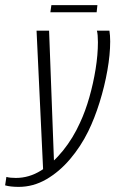

<svg xmlns="http://www.w3.org/2000/svg" viewBox="-93 -615 451 751"><path d="M-20 116Q-35 116 -49 114.5Q-63 113 -73 110L-68 77Q-61 79 -52 80Q-43 81 -31 81Q21 81 67.5 52Q114 23 153.5 -26Q193 -75 220 -135Q241 -180 256.5 -234.5Q272 -289 281 -345Q290 -401 290 -450Q290 -465 289 -476.5Q288 -488 286 -495H335Q338 -477 338 -453Q338 -402 327 -339.5Q316 -277 296.5 -214.5Q277 -152 252 -101Q223 -42 181 7.5Q139 57 88 86.5Q37 116 -20 116ZM76 56 50 -495H99L119 39ZM104 -567 108 -595H288L285 -567Z"/></svg>

Font: Alumni Sans Thin Light
Style: Italic
Weight: 300
Italic angle: -8°
Version: Version 1.016